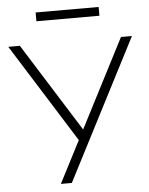

<svg xmlns="http://www.w3.org/2000/svg" viewBox="-58 -911 744 959"><g transform="rotate(-5 314.0 -432.0)"><path d="M208 0 324 -225V-198L6 -705H64L342 -262H343L571 -705H626L263 0ZM157 -820V-864H473V-820Z"/></g></svg>

Font: Nunito Sans 7pt ExtraLight
Style: Regular
Weight: 250
Designer: Vernon Adams
Foundry: Vernon Adams
Version: Version 3.101;gftools[0.9.27]